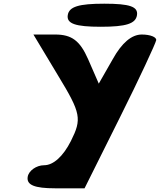

<svg xmlns="http://www.w3.org/2000/svg" viewBox="-20 -1070 866 1040"><path d="M295 -660C419 -456 424 -426 364 -306C322 -223 269 -175 219 -175C177 -175 135 -145 130 -112C123 -68 167 -50 279 -50H438L630 -435C736 -647 823 -835 826 -852C829 -869 794 -883 748 -883C693 -883 640 -838 591 -750L515 -617L457 -750C413 -850 368 -883 279 -883H161ZM347 -988C340 -942 388 -925 526 -925C664 -925 715 -942 722 -988C729 -1034 683 -1050 545 -1050C407 -1050 354 -1034 347 -988Z"/></svg>

Font: Hussar Skorodowane
Style: Ky
Weight: 700
Foundry: Cannot Into Space Fonts
Version: Version 0.892